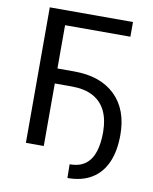

<svg xmlns="http://www.w3.org/2000/svg" viewBox="-93 -780 792 992"><g transform="rotate(10 303.5 -284.5)"><path d="M523.4 -710.9V-633.8H180.7V0H86.9V-710.9ZM164.6 -328.1V-406.7H269Q406.7 -406.7 483.6 -332.3Q560.5 -257.8 560.5 -125Q560.5 -40.5 534.4 19Q508.3 78.6 456.8 110.1Q405.3 141.6 329.6 141.6L328.6 69.8Q380.9 69.8 412.1 45.7Q443.4 21.5 457 -22.5Q470.7 -66.4 470.2 -125Q469.7 -190.9 447.3 -236.1Q424.8 -281.2 380.4 -304.7Q335.9 -328.1 269 -328.1Z"/></g></svg>

Font: RobotoDEMO
Style: Regular
Weight: 400
Designer: Christian Robertson
Foundry: Google
Version: Version 2.136